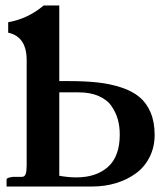

<svg xmlns="http://www.w3.org/2000/svg" viewBox="-20 -679 607 699"><path d="M195.8 -342.8V-39.1Q228.5 -33.2 257.8 -33.2Q330.6 -33.2 373.3 -71.5Q416 -109.9 416 -189Q416 -218.3 409.2 -243.4Q402.3 -268.6 386.5 -292Q370.6 -315.4 339.8 -329.1Q309.1 -342.8 266.1 -342.8ZM77.1 -460Q77.1 -545.4 9.8 -560.1V-598.1Q81.1 -610.4 139.2 -659.2H195.8V-383.8H230Q290.5 -383.8 336.7 -378.7Q382.8 -373.5 422.9 -360.1Q462.9 -346.7 488.5 -325Q514.2 -303.2 528.6 -268.8Q543 -234.4 543 -188Q543 -143.1 524.4 -106.7Q505.9 -70.3 474.1 -47.4Q442.4 -24.4 401.9 -12.2Q361.3 0 315.9 0H3.9V-25.9Q3.9 -32.2 27.8 -35.2H60.1Q69.8 -35.2 73.5 -45.4Q77.1 -55.7 77.1 -78.1Z"/></svg>

Font: Linux Libertine G
Style: Bold
Weight: 700
Designer: Philipp H. Poll
Foundry: Philipp H. Poll
Version: Version 5.0.3